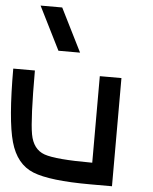

<svg xmlns="http://www.w3.org/2000/svg" viewBox="-64 -1052 878 1105"><g transform="rotate(5 375.0 -500.0)"><path d="M500 -625H625V0H500Q265.6 0 168 -39.1Q70.3 -78.1 35.2 -203.1Q0 -328.1 0 -625H125Q125 -343.8 140.6 -257.8Q156.2 -171.9 222.7 -148.4Q289.1 -125 500 -125ZM250 -1000 375 -750H250L125 -1000Z"/></g></svg>

Font: CraftyPE
Style: Regular
Weight: 400
Designer: Erek Butcher
Foundry: Haunted Coop
Version: Version 0.018;April 4, 2024;FontCreator 15.0.0.2962 64-bit